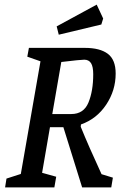

<svg xmlns="http://www.w3.org/2000/svg" viewBox="-20 -810 520 830"><path d="M419 -57 468 -42 461 0H335L254 -260H196L162 -63L223 -46L215 0H2L8 -38L70 -58L155 -545L98 -565L105 -603H347Q412 -603 446 -577.5Q480 -552 480 -492Q480 -419 439 -357.5Q398 -296 330 -272L329 -262Q364 -176 419 -57ZM206 -317H288Q342 -317 362.5 -367Q383 -417 383 -489Q383 -522 373.5 -537Q364 -552 344 -552Q329 -552 245 -542ZM225 -696 398 -790 426 -730 418 -704 234 -660Z"/></svg>

Font: Grenze
Style: Italic
Weight: 400
Italic angle: -10°
Designer: Renata Polastri
Foundry: Omnibus-Type
Version: Version 1.002; ttfautohint (v1.8)